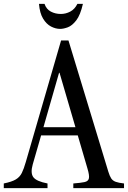

<svg xmlns="http://www.w3.org/2000/svg" viewBox="-38 -970 660 990"><path d="M277 -761.5H315L520.5 -85Q527.5 -62 535.5 -50Q543.5 -38 558.8 -32.5Q574 -27 601.5 -24V0H340V-24Q379 -27 398.2 -31.2Q417.5 -35.5 420.5 -50.8Q423.5 -66 413 -101L363 -272H174L131 -123Q118 -77.5 134 -56.2Q150 -35 207 -24V0H-18.5V-24Q23 -32.5 43.5 -44.8Q64 -57 74.5 -78.2Q85 -99.5 95 -134.5ZM266.5 -594.5 186 -314H351L269 -594.5ZM272 -821Q249 -821 225.2 -833.2Q201.5 -845.5 184.2 -873.8Q167 -902 163 -950H191.5Q201 -922.5 224.2 -910.2Q247.5 -898 275.5 -898Q301 -898 324.2 -910.2Q347.5 -922.5 361 -950H389.5Q376.5 -892.5 355.2 -865Q334 -837.5 311.5 -829.2Q289 -821 272 -821Z"/></svg>

Font: Libre Caslon Condensed
Style: Regular
Weight: 400
Designer: Pablo Impallari, Rodrigo Fuenzalida, Katja Schimmel, Ertekin Erdin
Foundry: Pablo Impallari, Rodrigo Fuenzalida
Version: Version 2.000; ttfautohint (v1.8.4.7-5d5b);gftools[0.9.33]